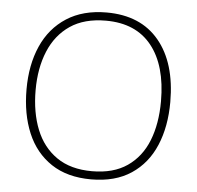

<svg xmlns="http://www.w3.org/2000/svg" viewBox="-52 -871 864 842"><g transform="rotate(5 379.5 -450.5)"><path d="M696 -451Q696 -343 661 -260Q626 -177 555.5 -130Q485 -83 379 -83Q274 -83 203.5 -130Q133 -177 98 -260Q63 -343 63 -452Q63 -560 99.5 -642.5Q136 -725 208 -771.5Q280 -818 384 -818Q534 -818 615 -720.5Q696 -623 696 -451ZM103 -452Q103 -354 133 -279Q163 -204 224.5 -161.5Q286 -119 380 -119Q474 -119 535 -161Q596 -203 625.5 -277.5Q655 -352 655 -451Q655 -608 585.5 -695Q516 -782 384 -782Q289 -782 227 -740Q165 -698 134 -623.5Q103 -549 103 -452Z"/></g></svg>

Font: Noto Sans Telugu UI ExtraLight
Style: Regular
Weight: 200
Designer: Jelle Bosma - Monotype Design Team
Foundry: Monotype Imaging Inc.
Version: Version 2.005; ttfautohint (v1.8.4.7-5d5b)